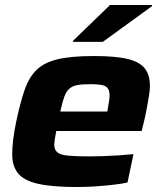

<svg xmlns="http://www.w3.org/2000/svg" viewBox="-20 -743 650 771"><path d="M288 8Q189 8 132.5 -5Q76 -18 52.5 -47Q29 -76 29 -123Q29 -150 33 -183Q37 -216 45 -254Q61 -330 78.5 -381Q96 -432 126.5 -462Q157 -492 211.5 -505Q266 -518 356 -518Q445 -518 493.5 -506Q542 -494 562 -467.5Q582 -441 582 -399Q582 -381 578 -356.5Q574 -332 569 -305.5Q564 -279 558 -254L549 -217H206Q203 -200 200.5 -186Q198 -172 198 -161Q198 -142 210 -131.5Q222 -121 253 -118Q284 -115 341 -115Q364 -115 394 -116Q424 -117 455.5 -119Q487 -121 516 -124L492 -10Q469 -5 434.5 -1Q400 3 362.5 5.5Q325 8 288 8ZM222 -295H411L413 -308Q416 -325 418 -337Q420 -349 420 -360Q420 -380 412 -389.5Q404 -399 387 -402Q370 -405 343 -405Q309 -405 289 -401Q269 -397 257 -385.5Q245 -374 237.5 -352.5Q230 -331 222 -295ZM273 -575 274 -580 422 -723H591L590 -718L393 -575Z"/></svg>

Font: Saira Expanded
Style: Bold Italic
Weight: 700
Width: 7
Italic angle: -12°
Designer: Hector Gatti with collaboration of the Omnibus-Type team
Foundry: Omnibus-Type
Version: Version 1.101